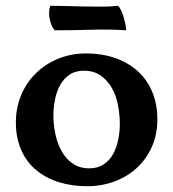

<svg xmlns="http://www.w3.org/2000/svg" viewBox="-20 -633 600 665"><path d="M289 -50Q319 -50 339.5 -64Q360 -78 372 -100Q384 -122 389.5 -149.5Q395 -177 395 -203Q395 -236 388.5 -269.5Q382 -303 367 -329Q352 -355 328.5 -371.5Q305 -388 271 -388Q240 -388 219.5 -373.5Q199 -359 187 -336Q175 -313 170 -285.5Q165 -258 165 -233Q165 -200 172 -167.5Q179 -135 194 -108.5Q209 -82 232.5 -66Q256 -50 289 -50ZM35 -209Q35 -260 53.5 -304Q72 -348 105 -380Q138 -412 182.5 -430Q227 -448 278 -448Q332 -448 377.5 -432.5Q423 -417 456 -387.5Q489 -358 507 -315.5Q525 -273 525 -219Q525 -167 506 -124.5Q487 -82 454 -51.5Q421 -21 376.5 -4.5Q332 12 282 12Q228 12 182.5 -2.5Q137 -17 104 -45Q71 -73 53 -114.5Q35 -156 35 -209ZM154 -613Q179 -613 210 -612Q241 -611 273 -610.5Q305 -610 335 -610Q365 -610 389 -613Q395 -607 400 -596Q405 -585 408.5 -573Q412 -561 414.5 -549Q417 -537 417 -528Q360 -532 293.5 -530Q227 -528 170 -528Q165 -532 160.5 -541.5Q156 -551 153 -563Q150 -575 150 -588Q150 -601 154 -613Z"/></svg>

Font: Lusitana
Style: Bold
Weight: 700
Designer: Ana Paula Megda
Foundry: Ana Paula Megda
Version: Version 1.000; ttfautohint (v1.1) -l 8 -r 50 -G 200 -x 14 -D